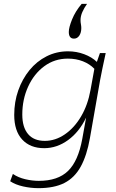

<svg xmlns="http://www.w3.org/2000/svg" viewBox="-20 -769 603 999"><path d="M180 210Q140 210 100 201Q60 192 33 174L47 136Q75 155 111.5 163.5Q148 172 182 172Q281 172 334 120.5Q387 69 408 -46L428 -157Q392 -82 334 -40Q276 2 210 2Q137 2 95.5 -43Q54 -88 54 -171Q54 -239 75 -298.5Q96 -358 133.5 -404Q171 -450 222.5 -476Q274 -502 334 -502Q378 -502 418 -487Q458 -472 484 -447L500 -493H530Q520 -448 513 -413.5Q506 -379 501 -353L448 -51Q432 40 400 98Q368 156 315 183Q262 210 180 210ZM213 -36Q268 -36 317.5 -70Q367 -104 402 -163.5Q437 -223 451 -301L471 -411Q447 -436 411.5 -450Q376 -464 333 -464Q264 -464 210.5 -424.5Q157 -385 126.5 -318.5Q96 -252 96 -173Q96 -107 126 -71.5Q156 -36 213 -36ZM433 -749Q418 -728 408.5 -706.5Q399 -685 399 -664Q399 -653 401 -643Q403 -633 403 -623Q403 -599 392.5 -583.5Q382 -568 365 -568Q338 -568 338 -603Q338 -626 355 -668Q372 -710 405 -749Z"/></svg>

Font: Livvic ExtraLight
Style: Italic
Weight: 275
Italic angle: -10°
Designer: Jacques Le Bailly, Baron von Fonthausen
Version: Version 1.001; ttfautohint (v1.8.2)